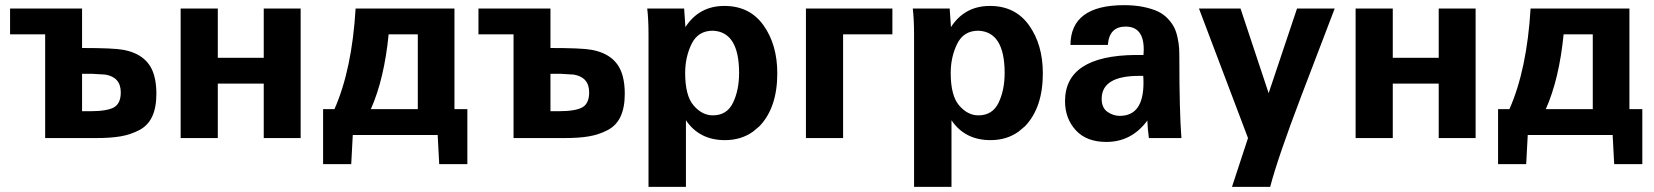

<svg xmlns="http://www.w3.org/2000/svg" viewBox="-20 -535 6408 744"><path d="M586 -172Q586 -118 569.5 -83Q553 -48 519 -30.5Q485 -13 446.5 -6.5Q408 0 352 0H155V-402H19V-502H298V-349Q420 -349 457 -342Q556 -324 578 -240Q586 -210 586 -172ZM328 -104Q395 -104 421.5 -119Q448 -134 448 -177Q448 -236 388 -246L337 -249H298V-104Z M1145 0H1002V-211H824V0H680V-502H824V-311H1002V-502H1145Z M1791 101H1682L1676 -12H1347L1341 101H1232V-112H1276Q1344 -266 1358 -502H1741V-112H1791ZM1599 -112V-402H1486Q1469 -229 1417 -112Z M2401 -172Q2401 -118 2384.5 -83Q2368 -48 2334 -30.5Q2300 -13 2261.5 -6.5Q2223 0 2167 0H1970V-402H1834V-502H2113V-349Q2235 -349 2272 -342Q2371 -324 2393 -240Q2401 -210 2401 -172ZM2143 -104Q2210 -104 2236.5 -119Q2263 -134 2263 -177Q2263 -236 2203 -246L2152 -249H2113V-104Z M2992 -251Q2992 -118 2923 -46L2898 -25Q2852 8 2789 8Q2690 8 2638 -69V189H2493V-400Q2493 -460 2488 -502H2631L2636 -430Q2689 -512 2787 -512Q2885 -512 2938.5 -437Q2992 -362 2992 -251ZM2742 -88Q2797 -88 2820.5 -137Q2844 -186 2844 -252Q2844 -412 2742 -416Q2685 -416 2660 -365Q2635 -314 2635 -252Q2635 -164 2668 -126Q2701 -88 2742 -88Z M3438 -402H3247V0H3103V-502H3438Z M4021 -251Q4021 -118 3952 -46L3927 -25Q3881 8 3818 8Q3719 8 3667 -69V189H3522V-400Q3522 -460 3517 -502H3660L3665 -430Q3718 -512 3816 -512Q3914 -512 3967.5 -437Q4021 -362 4021 -251ZM3771 -88Q3826 -88 3849.5 -137Q3873 -186 3873 -252Q3873 -412 3771 -416Q3714 -416 3689 -365Q3664 -314 3664 -252Q3664 -164 3697 -126Q3730 -88 3771 -88Z M4336 -515Q4378 -515 4411.5 -508Q4445 -501 4467 -490.5Q4489 -480 4505 -463Q4521 -446 4529.5 -429.5Q4538 -413 4543 -389.5Q4548 -366 4549 -348.5Q4550 -331 4550 -306Q4550 -103 4558 0H4432Q4427 -35 4426 -68Q4365 15 4267 15Q4190 15 4148.5 -30.5Q4107 -76 4107 -143Q4107 -319 4379 -322H4411L4412 -342V-343Q4412 -432 4342 -432Q4278 -432 4273 -361H4128Q4129 -515 4336 -515ZM4319 -86Q4411 -86 4411 -214Q4411 -232 4410 -241H4394Q4249 -241 4249 -152Q4249 -117 4271.5 -101.5Q4294 -86 4319 -86Z M5152 -502 5024 -167Q4931 77 4902 189H4754L4816 0L4626 -502H4787L4896 -174L5006 -502Z M5698 0H5555V-211H5377V0H5233V-502H5377V-311H5555V-502H5698Z M6344 101H6235L6229 -12H5900L5894 101H5785V-112H5829Q5897 -266 5911 -502H6294V-112H6344ZM6152 -112V-402H6039Q6022 -229 5970 -112Z"/></svg>

Font: cwTeXHei
Style: Medium
Weight: 500
Version: Version 1.17